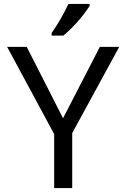

<svg xmlns="http://www.w3.org/2000/svg" viewBox="-20 -951 640 971"><path d="M298.8 -353 484.9 -713.9H583L345.2 -277.8V0H253.9V-272.9L16.1 -713.9H115.2ZM241.2 -784.2Q287.1 -849.1 326.2 -931.2H433.1V-920.9Q378.4 -836.4 300.3 -771H241.2Z"/></svg>

Font: WenQuanYi Micro Hei Mono
Style: Regular
Weight: 400
Foundry: Ascender Corporation
Version: Version 0.2.0-beta